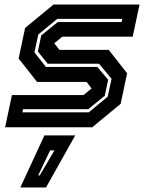

<svg xmlns="http://www.w3.org/2000/svg" viewBox="-20 -560 642 845"><path d="M2.5 0 32.5 -141.5H347.5L384.5 -172L384 -169.5L361 -199.5H143L62 -302.5L90.5 -437L215.5 -540H594L564 -398.5H254L217 -368L217.5 -371L241.5 -340.5H458.5L539.5 -237.5L511 -103L386 0ZM78.5 -65.5H370.5L454 -134.5L471 -213L416 -279.5H190L146.5 -333.5L161.5 -404L234 -463H515.5L518.5 -477H232L148.5 -408L131.5 -329.5L182 -265.5H408L456 -209L441 -138.5L368.5 -79.5H81.5ZM69.5 265 175.5 36H311L182.5 265ZM148 212H155L219.5 102H200.5Z"/></svg>

Font: Tourney Thin
Style: Italic
Weight: 100
Italic angle: -12°
Designer: Tyler Finck
Foundry: Etcetera Type Co
Version: Version 1.015